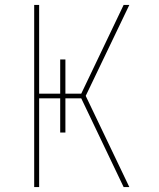

<svg xmlns="http://www.w3.org/2000/svg" viewBox="-20 -755 640 775"><path d="M502 0H479L308 -358H244V-220H223V-358H138V0H118V-735H138V-377H223V-515H244V-377H308L479 -735H502L326 -368Z"/></svg>

Font: Iosevka Aile Thin
Style: Regular
Weight: 100
Designer: Belleve Invis
Foundry: Belleve Invis
Version: Version 31.1.0; ttfautohint (v1.8.4)